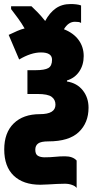

<svg xmlns="http://www.w3.org/2000/svg" viewBox="-20 -691 489 952"><path d="M330 -671Q344 -671 357.5 -669.5Q371 -668 382 -664V-577Q377 -581 369 -582Q361 -583 351 -583Q319 -583 297 -546Q345 -527 370 -492.5Q395 -458 395 -413Q395 -369 373 -336.5Q351 -304 312 -292V-287Q362 -279 390.5 -243Q419 -207 419 -157Q419 -82 370.5 -36Q322 10 220 10Q183 10 169 20.5Q155 31 155 51Q155 74 168 81.5Q181 89 201 89Q229 89 253 86.5Q277 84 302 84Q341 84 360 105V241Q354 232 337.5 226Q321 220 302 220Q286 220 263.5 221Q241 222 218.5 223.5Q196 225 180 225Q95 225 48 180Q1 135 1 50Q1 -33 48 -79Q95 -125 178 -125Q255 -125 255 -172Q255 -197 236 -211Q217 -225 166 -225H116V-343H157Q201 -343 219.5 -353.5Q238 -364 238 -395Q238 -431 183 -431Q134 -431 75 -396L23 -518Q46 -529 65.5 -537.5Q85 -546 102 -550Q87 -576 69.5 -600Q52 -624 35 -646V-660H136Q150 -647 167.5 -629Q185 -611 204 -587Q226 -628 256.5 -649.5Q287 -671 330 -671Z"/></svg>

Font: Noto Sans ExtraCondensed Black
Style: Regular
Weight: 900
Width: 2
Designer: Monotype Design Team
Foundry: Monotype Imaging Inc.
Version: Version 2.013; ttfautohint (v1.8.4.7-5d5b)